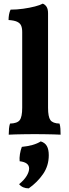

<svg xmlns="http://www.w3.org/2000/svg" viewBox="-20 -737 380 1055"><path d="M28 3Q28 -15 29.5 -30.5Q31 -46 35 -58Q75 -59 88.5 -77Q102 -95 102 -145V-561Q102 -583 96 -596.5Q90 -610 74 -617.5Q58 -625 27 -627Q27 -642 29.5 -656.5Q32 -671 38 -684Q72 -684 107.5 -689Q143 -694 172 -701.5Q201 -709 215 -717Q228 -712 236 -699.5Q244 -687 244 -664V-145Q244 -95 257 -77Q270 -59 307 -58Q311 -46 312 -29.5Q313 -13 313 3Q299 2 275.5 1.5Q252 1 225 0.5Q198 0 171 0Q144 0 116 0.5Q88 1 65 1.5Q42 2 28 3ZM204 40Q227 47 237.5 65.5Q248 84 248 116Q248 174 216.5 219.5Q185 265 138 298Q104 298 85 275Q113 252 126.5 229.5Q140 207 140 189Q140 155 88 149Q86 132 89.5 110Q93 88 100 70Q132 67 158.5 59.5Q185 52 204 40Z"/></svg>

Font: Vollkorn
Style: Bold
Weight: 700
Designer: Friedrich Althausen
Foundry: Friedrich Althausen
Version: Version 5.000